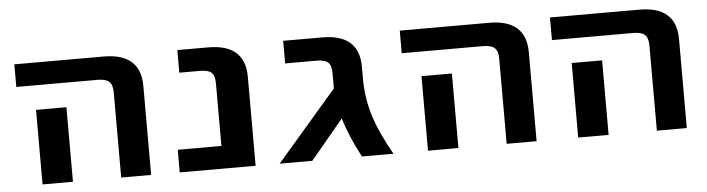

<svg xmlns="http://www.w3.org/2000/svg" viewBox="-39 -668 3008 817"><g transform="rotate(-5 1465.0 -260.0)"><path d="M244.1 -318.4V-129.9V0H114.3V-129.9V-318.4ZM39.1 -422.9V-519.5H420.9Q578.1 -519.5 578.1 -379.9V0H450.2V-363.3Q450.2 -396.5 435.5 -409.7Q420.9 -422.9 385.7 -422.9Z M700.2 0V-96.7H886.7V-363.3Q886.7 -397.5 872.6 -410.2Q858.4 -422.9 823.2 -422.9H735.4V-519.5H867.2Q1024.4 -519.5 1024.4 -379.9V0Z M1384.8 -363.3Q1384.8 -397.5 1370.6 -410.2Q1356.4 -422.9 1322.3 -422.9H1187.5V-519.5H1354.5Q1511.7 -519.5 1511.7 -379.9V-328.1Q1511.7 -249 1534.7 -173.3Q1557.6 -97.7 1613.3 0H1478.5Q1429.7 -91.8 1407.2 -168.9L1266.6 0H1127L1384.8 -298.8V-315.4Z M1890.6 -318.4V-129.9V0H1760.7V-129.9V-318.4ZM1685.5 -422.9V-519.5H2067.4Q2224.6 -519.5 2224.6 -379.9V0H2096.7V-363.3Q2096.7 -396.5 2082 -409.7Q2067.4 -422.9 2032.2 -422.9Z M2532.2 -318.4V-129.9V0H2402.3V-129.9V-318.4ZM2327.1 -422.9V-519.5H2709Q2866.2 -519.5 2866.2 -379.9V0H2738.3V-363.3Q2738.3 -396.5 2723.6 -409.7Q2709 -422.9 2673.8 -422.9Z"/></g></svg>

Font: Mgen+ 1c bold
Style: Bold
Weight: 700
Designer: [Source Han Sans]
Ryoko NISHIZUKA  (kana & ideographs); Paul D. Hunt (Latin, Greek & Cyrillic); Wenlong ZHANG  (bopomofo
Version: Version 1.059.20150602